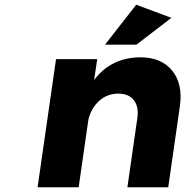

<svg xmlns="http://www.w3.org/2000/svg" viewBox="-20 -788 780 808"><path d="M138.2 0 215.8 -539.1H389.2L376 -451.2Q446.3 -545.4 569.8 -546.9Q659.2 -546.9 704.8 -490.5Q750.5 -434.1 736.8 -339.8L688 0H516.1L558.1 -292Q564.5 -339.4 543 -366.7Q521.5 -394 478 -394Q431.6 -394 397.9 -364Q364.3 -334 352.1 -285.2L311 0ZM421.9 -600.1 553.2 -768.1 701.2 -712.9 554.2 -600.1Z"/></svg>

Font: Trueno
Style: Bold Italic
Weight: 700
Designer: Julieta Ulanovsky
Foundry: Julieta Ulanovsky
Version: Version 3.001b | FøM Fix